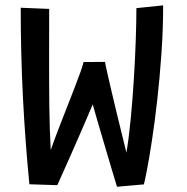

<svg xmlns="http://www.w3.org/2000/svg" viewBox="-20 -704 712 732"><path d="M426 8Q416.5 -23 403.5 -67Q390.5 -111 376.8 -157.2Q363 -203.5 351.5 -243.2Q340 -283 333.5 -306Q325.5 -287 311.2 -253.8Q297 -220.5 279.8 -181Q262.5 -141.5 245.8 -103.8Q229 -66 216.2 -37.5Q203.5 -9 198.5 2L92 -1.5Q76 -165 67.5 -331.8Q59 -498.5 59 -674.5L167.5 -670Q167.5 -582 167.2 -487.2Q167 -392.5 168 -301.2Q169 -210 173.5 -132Q182.5 -158.5 197 -196.5Q211.5 -234.5 228.2 -277Q245 -319.5 260.2 -358.8Q275.5 -398 286 -427.2Q296.5 -456.5 298.5 -467.5L380.5 -468Q381 -462.5 387.2 -434.5Q393.5 -406.5 403 -365.5Q412.5 -324.5 423.5 -279Q434.5 -233.5 444.8 -192Q455 -150.5 462 -122Q471.5 -179.5 478.5 -252Q485.5 -324.5 490.2 -401.2Q495 -478 497.5 -548.8Q500 -619.5 500 -673L602 -683.5Q602 -592 595.5 -499.5Q589 -407 579.5 -322.8Q570 -238.5 559.5 -170Q549 -101.5 540.5 -57Q532 -12.5 528.5 -1Z"/></svg>

Font: Grandstander
Style: Regular
Weight: 400
Designer: Tyler Finck
Foundry: Etcetera Type Co
Version: Version 1.200; ttfautohint (v1.8.3)